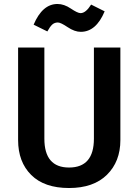

<svg xmlns="http://www.w3.org/2000/svg" viewBox="-20 -930 696 965"><path d="M386 -770Q355 -770 320 -793.5Q285 -817 271 -817Q254 -817 242.5 -806.5Q231 -796 218 -772L149 -806Q193 -910 269 -910Q302 -910 336 -887Q370 -864 385 -864Q411 -864 438 -907L506 -873Q463 -770 386 -770ZM585 -691V-226Q585 -118 517.5 -51.5Q450 15 327 15Q203 15 137 -50.5Q71 -116 71 -226V-691H203V-233Q203 -88 327 -88Q452 -88 452 -233V-691Z"/></svg>

Font: FiraGO Medium
Style: Regular
Weight: 500
Designer: bBox Type
Foundry: bBox Type GmbH
Version: Version 1.001;PS 001.001;hotconv 1.0.88;makeotf.lib2.5.64775